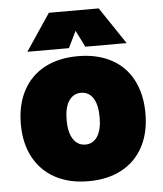

<svg xmlns="http://www.w3.org/2000/svg" viewBox="-55 -837 761 898"><g transform="rotate(-5 325.0 -388.5)"><path d="M32 -281Q32 -372 67.5 -438.5Q103 -505 169 -540Q235 -575 325 -575Q415 -575 481 -540Q547 -505 582 -438.5Q617 -372 617 -281Q617 -191 582 -125Q547 -59 481 -23.5Q415 12 325 12Q235 12 169 -23.5Q103 -59 67.5 -125Q32 -191 32 -281ZM325 -160Q361 -160 381.5 -191.5Q402 -223 402 -281Q402 -341 381.5 -372Q361 -403 325 -403Q289 -403 268 -372Q247 -341 247 -281Q247 -223 268 -191.5Q289 -160 325 -160ZM208 -789H442L558 -616H364L325 -694L287 -616H92Z"/></g></svg>

Font: Azeret Mono Black
Style: Regular
Weight: 900
Designer: Martin Vácha
Foundry: Displaay
Version: Version 1.000; Glyphs 3.0.3, build 3074